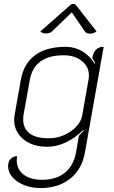

<svg xmlns="http://www.w3.org/2000/svg" viewBox="-20 -747 582 976"><path d="M21 97Q21 75 34 61Q47 47 67 47Q65 61 65 68Q65 113 99.5 140Q134 167 194 167Q266 167 310.5 130.5Q355 94 367 25L381 -57Q386 -63 405 -82L404 -87Q363 -46 315.5 -23.5Q268 -1 221 -1Q145 -1 98.5 -39.5Q52 -78 52 -139Q52 -152 55 -167L86 -342Q101 -424 158.5 -466.5Q216 -509 314 -509Q360 -509 398 -486.5Q436 -464 462 -422L464 -426Q460 -436 449 -451Q458 -509 507 -509L412 27Q397 113 337 161Q277 209 186 209Q141 209 103 194Q65 179 43 153.5Q21 128 21 97ZM398 -161 431 -348Q432 -353 432 -364Q432 -408 396 -437Q360 -466 304 -466Q155 -466 132 -343L100 -166Q98 -157 98 -140Q98 -93 131 -68.5Q164 -44 228 -44Q268 -44 305 -60Q342 -76 367.5 -103Q393 -130 398 -161ZM214 -577Q196 -577 185 -587L336 -720Q343 -727 353 -727Q362 -727 367 -720L471 -587Q454 -576 438 -576Q418 -576 411 -588L345 -684L245 -588Q234 -577 214 -577Z"/></svg>

Font: K2D Thin
Style: Italic
Weight: 100
Italic angle: -10°
Designer: Katatrad Aksorn Co.,Ltd.
Foundry: Cadson Demak Co.,Ltd.
Version: Version 1.000; ttfautohint (v1.6)